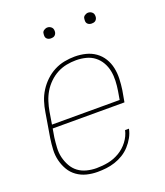

<svg xmlns="http://www.w3.org/2000/svg" viewBox="-131 -787 762 885"><g transform="rotate(-20 250.0 -344.5)"><path d="M196 8Q168 8 142.5 1.5Q117 -5 96 -20Q75 -35 62 -57Q49 -79 42.5 -105Q36 -131 37.5 -158.5Q39 -186 43 -213L63 -333Q67 -359 75 -384Q83 -409 97.5 -432Q112 -455 132 -474Q152 -493 176 -505.5Q200 -518 226 -523Q252 -528 277 -528Q305 -528 331 -521.5Q357 -515 378 -500Q399 -485 412.5 -463Q426 -441 431.5 -415Q437 -389 436 -361.5Q435 -334 431 -307L421 -251H69L62 -210Q59 -186 57.5 -161Q56 -136 61.5 -113Q67 -90 78.5 -69.5Q90 -49 108 -35.5Q126 -22 149.5 -16Q173 -10 197 -10Q226 -10 254.5 -15.5Q283 -21 309.5 -36.5Q336 -52 355 -77Q374 -102 380 -130H399Q395 -109 384 -89Q373 -69 357.5 -52Q342 -35 322.5 -23Q303 -11 281.5 -4Q260 3 238.5 5.5Q217 8 196 8ZM72 -269H404L411 -310Q415 -334 416 -359Q417 -384 412.5 -407Q408 -430 396.5 -450Q385 -470 367 -484Q349 -498 325.5 -504Q302 -510 277 -510Q254 -510 230.5 -505.5Q207 -501 185 -489.5Q163 -478 144.5 -460Q126 -442 113.5 -421Q101 -400 93.5 -376.5Q86 -353 82 -330ZM404 -644Q398 -644 392.5 -646Q387 -648 383 -652.5Q379 -657 378.5 -663.5Q378 -670 379 -676Q379 -681 381.5 -685Q384 -689 388 -691.5Q392 -694 396 -695.5Q400 -697 405 -697Q411 -697 416.5 -694.5Q422 -692 426 -687.5Q430 -683 431 -676.5Q432 -670 431 -664Q430 -659 427.5 -655Q425 -651 421.5 -648.5Q418 -646 413.5 -645Q409 -644 404 -644ZM204 -644Q198 -644 192.5 -646Q187 -648 183 -652.5Q179 -657 178.5 -663.5Q178 -670 179 -676Q179 -681 181.5 -685Q184 -689 188 -691.5Q192 -694 196 -695.5Q200 -697 205 -697Q211 -697 216.5 -694.5Q222 -692 226 -687.5Q230 -683 231 -676.5Q232 -670 231 -664Q230 -659 227.5 -655Q225 -651 221.5 -648.5Q218 -646 213.5 -645Q209 -644 204 -644Z"/></g></svg>

Font: Iosevka Thin Oblique
Style: Regular
Weight: 100
Italic angle: -9°
Monospace: yes
Designer: Belleve Invis
Foundry: Belleve Invis
Version: Version 32.5.0; ttfautohint (v1.8.4)